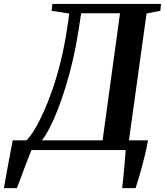

<svg xmlns="http://www.w3.org/2000/svg" viewBox="-78 -763 838 976"><path d="M-58 193.5Q-53.5 166.5 -47.5 133Q-41.5 99.5 -35 64.8Q-28.5 30 -22.8 0Q-17 -30 -13.5 -49.5H56.5Q76 -69 98.8 -106.5Q121.5 -144 145 -196.5Q168.5 -249 190.8 -314.2Q213 -379.5 231.5 -455.2Q250 -531 262.5 -614.5L274.5 -694L184 -708L188.5 -743H740.5L737 -708L667 -694.5L577.5 -49.5H674.5Q668 -13.5 659.2 23.2Q650.5 60 641.2 93.5Q632 127 624 153Q616 179 611 193.5H543Q545.5 173.5 548 148Q550.5 122.5 553 95.5Q555.5 68.5 557.5 43.8Q559.5 19 561 0H82Q76 14 66 39.5Q56 65 45 94.5Q34 124 24.2 150.8Q14.5 177.5 8 193.5ZM135 -49.5H443.5L532 -695.5H334.5L321.5 -610Q310 -536 293.8 -464.5Q277.5 -393 257.8 -328.2Q238 -263.5 216.8 -208.8Q195.5 -154 174.5 -113.2Q153.5 -72.5 135 -49.5Z"/></svg>

Font: Merriweather 72pt SemiBold
Style: Italic
Weight: 600
Italic angle: -7.8°
Version: Version 2.101